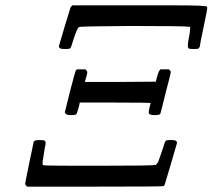

<svg xmlns="http://www.w3.org/2000/svg" viewBox="-20 -697 794 717"><path d="M243 -668Q243 -670 250 -677H640Q752 -677 753 -672V-671Q754 -670 754 -667Q754 -660 740 -594.5Q726 -529 726 -522Q724 -520 722.5 -517.5Q721 -515 720 -515Q719 -515 715.5 -514.5Q712 -514 704 -514Q688 -514 685 -516Q679 -520 683 -543Q690 -578 690 -590V-597H686Q670 -600 468 -600Q282 -599 275 -596Q267 -591 251 -539Q246 -521 243 -517.5Q240 -514 228 -514H224Q208 -514 206 -516Q200 -518 200 -525Q200 -526 220.5 -594.5Q241 -663 243 -668ZM611 -438Q612 -437 614.5 -434Q617 -431 618 -430Q618 -423 599 -352Q581 -278 579 -273Q577 -267 558 -267Q538 -267 536 -274Q534 -277 538 -294Q542 -311 543 -312Q543 -314 411 -314H278L277 -310Q277 -307 272 -290Q267 -273 266 -272Q264 -267 245 -267Q228 -267 224 -274Q223 -276 222 -277L241 -354Q261 -431 263 -434Q264 -435 267 -438H299Q306 -431 306 -428Q306 -426 305.5 -423.5Q305 -421 304 -417Q303 -413 302 -409L297 -391H430L562 -392L567 -412Q572 -431 579 -438ZM81 0Q74 -7 74 -11Q74 -14 89.5 -89.5Q105 -165 106 -168Q107 -169 108 -170Q112 -174 127 -174Q143 -174 146 -172Q150 -169 150.5 -165Q151 -161 147 -143Q140 -101 139 -92Q139 -81 140 -81L142 -80Q145 -80 148.5 -79.5Q152 -79 155 -79Q165 -78 349 -78Q547 -78 561 -81Q564 -82 570 -91Q575 -103 589 -145Q595 -166 598 -170Q601 -174 611 -174H617Q633 -174 635 -172Q641 -170 641 -163Q641 -162 618.5 -86Q596 -10 595 -7Q594 -5 591 -2Q588 0 334 0Z"/></svg>

Font: KaTeX_Main
Style: Italic
Weight: 400
Version: Version 1.1; ttfautohint (v1.3)